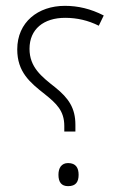

<svg xmlns="http://www.w3.org/2000/svg" viewBox="-20 -632 396 657"><path d="M200 -201V-182H238V-205C238 -262 215 -296 169 -333C122 -370 81 -402 81 -465C81 -532 129 -571 203 -571C244 -571 282 -562 318 -544L335 -579C290 -602 247 -612 202 -612C110 -612 39 -556 39 -463C39 -386 82 -350 133 -310C173 -278 200 -253 200 -201ZM213 5C240 5 249 -10 249 -34C249 -57 240 -74 213 -74C190 -74 180 -57 180 -34C180 -9 190 5 213 5Z"/></svg>

Font: Noto Sans Syriac Extralight
Style: Regular
Weight: 200
Designer: Patrick Giasson and the Monotype Design Team
Foundry: Monotype Imaging Inc.
Version: Version 3.000